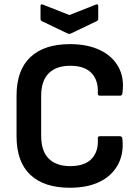

<svg xmlns="http://www.w3.org/2000/svg" viewBox="-20 -874 653 905"><path d="M309 11Q188 11 123 -50Q58 -111 58 -232V-423Q58 -543 123 -604.5Q188 -666 310 -666Q392 -666 451 -638Q510 -610 538.5 -558Q567 -506 557 -435Q556 -423 546 -423H451Q440 -423 441 -435Q444 -496 411 -530Q378 -564 311 -564Q245 -564 209.5 -528.5Q174 -493 174 -421V-235Q174 -162 209.5 -126.5Q245 -91 311 -91Q380 -91 412.5 -126Q445 -161 441 -220Q440 -232 451 -232H545Q556 -232 557 -219Q564 -149 535.5 -97Q507 -45 449.5 -17Q392 11 309 11ZM299 -716 178 -774Q171 -777 171 -786V-846Q171 -857 183 -852L307 -803L431 -852Q443 -857 443 -846V-786Q443 -777 435 -774L314 -716Q307 -713 299 -716Z"/></svg>

Font: Sofia Sans Semi Condensed
Style: Bold
Weight: 700
Designer: Botio Nikoltchev, Ani Petrova
Foundry: lettersoup
Version: Version 4.100; ttfautohint (v1.8.4.7-5d5b)